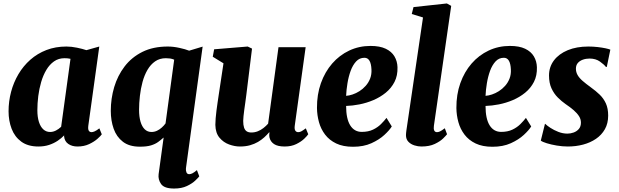

<svg xmlns="http://www.w3.org/2000/svg" viewBox="-20 -837 3580 1110"><path d="M490.5 -110Q488 -90 493.2 -81.5Q498.5 -73 509.5 -73Q516.5 -73 527 -77.5Q537.5 -82 554.5 -95L568.5 -60.5Q563 -52 544 -35Q525 -18 495.5 -4Q466 10 428 10Q396.5 10 375 -4.8Q353.5 -19.5 350.5 -48.5L351 -54.5Q335.5 -38 313.5 -23.2Q291.5 -8.5 263.8 0.8Q236 10 202 10Q141.5 10 103.2 -18Q65 -46 47.2 -92.5Q29.5 -139 29.5 -193.5Q29.5 -251 44 -305.8Q58.5 -360.5 86.5 -408Q114.5 -455.5 155.2 -491.5Q196 -527.5 248.5 -547.8Q301 -568 364 -568Q393 -568 425.5 -561.2Q458 -554.5 479.5 -547L554 -568ZM387.5 -497Q379 -499 370.2 -499.8Q361.5 -500.5 353 -500.5Q318.5 -500.5 292.5 -482.2Q266.5 -464 248 -433Q229.5 -402 218 -362.8Q206.5 -323.5 201.2 -281.5Q196 -239.5 196 -199.5Q196 -160.5 205 -132.2Q214 -104 230.5 -89Q247 -74 269.5 -74Q278.5 -74 287 -76.2Q295.5 -78.5 303.5 -82.5Q311.5 -86.5 319 -92Q326.5 -97.5 333.5 -104Z M1055 135.5Q1053.5 148 1057.8 159Q1062 170 1074 170Q1082.5 170 1092.8 164.8Q1103 159.5 1118.5 146.5L1132 182.5Q1127 189.5 1109 206.8Q1091 224 1060.5 238.5Q1030 253 986.5 253Q929.5 253 911.2 226.8Q893 200.5 897 170L926 -42Q911 -28.5 894.2 -16.2Q877.5 -4 853 3.5Q828.5 11 788.5 11Q727.5 11 690.5 -17.5Q653.5 -46 637 -93Q620.5 -140 620.5 -196Q620.5 -267 640.2 -333.5Q660 -400 700.5 -453Q741 -506 803.2 -537Q865.5 -568 950 -568Q982 -568 1017.2 -560.2Q1052.5 -552.5 1073.5 -544L1151.5 -567.5ZM987 -492Q975.5 -497 963.5 -498.8Q951.5 -500.5 939 -500.5Q903 -500.5 876.8 -482.2Q850.5 -464 832.5 -433Q814.5 -402 804 -363.2Q793.5 -324.5 788.8 -282.8Q784 -241 784 -202Q784 -162 792.5 -133.2Q801 -104.5 817 -89.2Q833 -74 855.5 -74Q872.5 -74 887.5 -81Q902.5 -88 915.2 -99.5Q928 -111 937 -123.5Z M1367 10Q1337 10 1304.5 -1.8Q1272 -13.5 1249 -40.8Q1226 -68 1225 -115Q1225 -132.5 1226.8 -153.5Q1228.5 -174.5 1231.5 -197.8Q1234.5 -221 1238 -245Q1241.5 -269 1245 -292L1272 -471L1210 -509L1218 -552L1412 -568L1437 -556L1404 -288Q1401.5 -266.5 1398.2 -244.5Q1395 -222.5 1392.2 -202.2Q1389.5 -182 1387.8 -165.5Q1386 -149 1386 -138Q1386 -114 1391 -99.2Q1396 -84.5 1406.2 -77.8Q1416.5 -71 1433 -71Q1452.5 -71 1470.2 -78Q1488 -85 1503 -96.8Q1518 -108.5 1530 -122L1590 -564H1747L1684 -110Q1681.5 -90.5 1687.2 -81.8Q1693 -73 1704 -73Q1712.5 -73 1721 -77.2Q1729.5 -81.5 1748 -95L1762 -61Q1757 -52.5 1739.5 -35.5Q1722 -18.5 1693.2 -4.2Q1664.5 10 1626 10Q1585.5 10 1564.5 -4Q1543.5 -18 1538 -42Q1537.5 -45 1537 -48.5Q1536.5 -52 1536.5 -55.8Q1536.5 -59.5 1537 -63.5Q1537.5 -67.5 1538 -71L1536 -72Q1523.5 -57.5 1507.8 -43Q1492 -28.5 1471.5 -16.5Q1451 -4.5 1425.2 2.8Q1399.5 10 1367 10Z M2245 -106Q2232 -84.5 2202.2 -57Q2172.5 -29.5 2127.2 -9Q2082 11.5 2021 11.5Q1963.5 11.5 1923.8 -7.5Q1884 -26.5 1859.5 -58.8Q1835 -91 1824 -131Q1813 -171 1812.5 -212.5Q1812 -290.5 1835.2 -356Q1858.5 -421.5 1900.5 -469.8Q1942.5 -518 1999.2 -544.8Q2056 -571.5 2122 -571.5Q2176 -571.5 2210 -555.2Q2244 -539 2260.5 -511Q2277 -483 2278 -448.5Q2279.5 -400 2260.8 -363.5Q2242 -327 2210 -301Q2178 -275 2138.5 -258.2Q2099 -241.5 2058 -233.5Q2017 -225.5 1981 -224.5Q1981 -187 1987 -159Q1993 -131 2004.8 -112.2Q2016.5 -93.5 2033.2 -84Q2050 -74.5 2071 -74.5Q2109 -74.5 2136.2 -87.5Q2163.5 -100.5 2182.5 -119.5Q2201.5 -138.5 2214.5 -155.5ZM2087 -503Q2058.5 -503 2039 -482Q2019.5 -461 2007.2 -427.5Q1995 -394 1988.8 -355.8Q1982.5 -317.5 1981 -283Q1998 -284 2018.2 -290.8Q2038.5 -297.5 2058.2 -310Q2078 -322.5 2094.2 -340.8Q2110.5 -359 2119.8 -382.8Q2129 -406.5 2127.5 -435.5Q2126 -469 2116 -486Q2106 -503 2087 -503Z M2488.5 -110Q2486 -93 2490.2 -83Q2494.5 -73 2506.5 -73Q2514 -73 2523 -77Q2532 -81 2551.5 -95.5L2564.5 -61Q2559 -53.5 2541.8 -36.5Q2524.5 -19.5 2493.5 -4.8Q2462.5 10 2416 10Q2396.5 10 2375.8 3.5Q2355 -3 2341 -17.5Q2327 -32 2327 -56Q2327 -62 2327.8 -69.2Q2328.5 -76.5 2329.5 -83.2Q2330.5 -90 2331 -93.5L2425.5 -736L2360.5 -756L2370.5 -796L2563.5 -817L2588.5 -803Z M3051 -106Q3038 -84.5 3008.2 -57Q2978.5 -29.5 2933.2 -9Q2888 11.5 2827 11.5Q2769.5 11.5 2729.8 -7.5Q2690 -26.5 2665.5 -58.8Q2641 -91 2630 -131Q2619 -171 2618.5 -212.5Q2618 -290.5 2641.2 -356Q2664.5 -421.5 2706.5 -469.8Q2748.5 -518 2805.2 -544.8Q2862 -571.5 2928 -571.5Q2982 -571.5 3016 -555.2Q3050 -539 3066.5 -511Q3083 -483 3084 -448.5Q3085.5 -400 3066.8 -363.5Q3048 -327 3016 -301Q2984 -275 2944.5 -258.2Q2905 -241.5 2864 -233.5Q2823 -225.5 2787 -224.5Q2787 -187 2793 -159Q2799 -131 2810.8 -112.2Q2822.5 -93.5 2839.2 -84Q2856 -74.5 2877 -74.5Q2915 -74.5 2942.2 -87.5Q2969.5 -100.5 2988.5 -119.5Q3007.5 -138.5 3020.5 -155.5ZM2893 -503Q2864.5 -503 2845 -482Q2825.5 -461 2813.2 -427.5Q2801 -394 2794.8 -355.8Q2788.5 -317.5 2787 -283Q2804 -284 2824.2 -290.8Q2844.5 -297.5 2864.2 -310Q2884 -322.5 2900.2 -340.8Q2916.5 -359 2925.8 -382.8Q2935 -406.5 2933.5 -435.5Q2932 -469 2922 -486Q2912 -503 2893 -503Z M3488 -450H3483Q3473 -463.5 3448.5 -481Q3424 -498.5 3388.5 -498.5Q3367.5 -498.5 3349.5 -492Q3331.5 -485.5 3320.5 -472.8Q3309.5 -460 3309.5 -440Q3309.5 -420.5 3319 -403.5Q3328.5 -386.5 3348 -369.5Q3367.5 -352.5 3396.5 -331.5Q3424.5 -311.5 3447 -289.8Q3469.5 -268 3482.8 -239Q3496 -210 3496 -169Q3496 -123.5 3477 -90Q3458 -56.5 3425.2 -34.2Q3392.5 -12 3350.8 -1Q3309 10 3263 10Q3231.5 10 3199 4.5Q3166.5 -1 3141.2 -8.8Q3116 -16.5 3106.5 -24L3130.5 -121H3132Q3142 -111 3162.2 -97.8Q3182.5 -84.5 3208.2 -74.5Q3234 -64.5 3260.5 -64.5Q3278.5 -64.5 3296.5 -71Q3314.5 -77.5 3326.5 -91.5Q3338.5 -105.5 3338.5 -128Q3338.5 -148 3327.5 -165.2Q3316.5 -182.5 3296.8 -199.8Q3277 -217 3249.5 -235.5Q3226.5 -251.5 3204.5 -273.5Q3182.5 -295.5 3168.2 -326.5Q3154 -357.5 3154 -400.5Q3154 -450 3182.5 -487.8Q3211 -525.5 3262.2 -546.8Q3313.5 -568 3381.5 -568Q3408.5 -568 3434.8 -565Q3461 -562 3480.8 -557.8Q3500.5 -553.5 3508.5 -550Z"/></svg>

Font: Merriweather Light 18pt Black
Style: Italic
Weight: 900
Italic angle: -7.8°
Version: Version 2.101